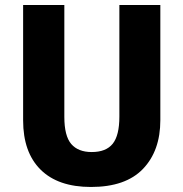

<svg xmlns="http://www.w3.org/2000/svg" viewBox="-20 -734 730 764"><path d="M618 -256Q618 -134 549 -62Q480 10 342 10Q211 10 141.5 -59Q72 -128 72 -255V-714H236V-269Q236 -193 263.5 -161Q291 -129 345 -129Q402 -129 428.5 -162Q455 -195 455 -270V-714H618Z"/></svg>

Font: Noto Sans Ethiopic SemiCondensed ExtraBold
Style: Regular
Weight: 800
Width: 4
Designer: Monotype Design Team
Foundry: Monotype Imaging Inc.
Version: Version 2.102; ttfautohint (v1.8.4.7-5d5b)